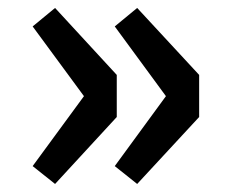

<svg xmlns="http://www.w3.org/2000/svg" viewBox="-20 -525 569 478"><path d="M117.1 -67 61.3 -111.5 189 -285.6 61.3 -459.2 117.1 -505.2 270.7 -338.5V-233.7ZM321.5 -67 265.7 -111.5 393.1 -285.6 265.7 -459.2 321.5 -505.2 475.8 -338.5V-233.7Z"/></svg>

Font: Noto Sans HK Thin
Style: Regular
Weight: 100
Designer: Ryoko NISHIZUKA 西塚涼子 (kana, bopomofo & ideographs); Paul D. Hunt (Latin, Greek & Cyrillic); Sandoll Communications 산돌커뮤니
Foundry: Adobe
Version: Version 2.004-H2;hotconv 1.0.118;makeotfexe 2.5.65603